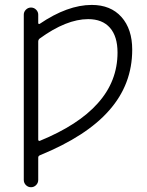

<svg xmlns="http://www.w3.org/2000/svg" viewBox="-20 -576 608 792"><path d="M137.7 0Q137.7 2.9 139.6 4.4Q141.6 5.9 144.5 4.9Q303.7 -60.5 382.8 -149.4Q464.8 -240.2 464.8 -359.4Q464.8 -425.8 433.6 -461.4Q402.3 -497.1 343.8 -497.1Q253.9 -497.1 143.6 -417Q137.7 -412.1 137.7 -404.3ZM144.5 64.5Q137.7 67.4 137.7 74.2V166Q137.7 178.7 128.9 187.5Q120.1 196.3 107.9 196.3Q95.7 196.3 86.9 187.5Q78.1 178.7 78.1 166V-515.6Q78.1 -527.3 86.9 -536.1Q95.7 -544.9 107.9 -544.9Q120.1 -544.9 128.9 -536.1Q137.7 -527.3 137.7 -515.6V-480.5Q137.7 -478.5 139.6 -477.5Q141.6 -476.6 143.6 -477.5Q258.8 -555.7 358.4 -555.7Q436.5 -555.7 481 -505.9Q525.4 -456.1 525.4 -371.1Q525.4 -228.5 430.7 -121.1Q337.9 -14.6 144.5 64.5Z"/></svg>

Font: irohamaru Light
Style: Regular
Weight: 200
Designer: [Source Han Sans]
Ryoko NISHIZUKA  (kana & ideographs); Paul D. Hunt (Latin, Greek & Cyrillic); Wenlong ZHANG  (bopomofo
Version: Version 1.01